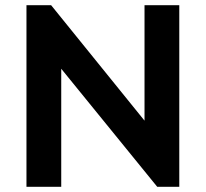

<svg xmlns="http://www.w3.org/2000/svg" viewBox="-20 -720 793 740"><path d="M82 -700H177L537 -255V-700H671V0H586L216 -455V0H82Z"/></svg>

Font: Tilda Sans Bold
Style: Regular
Weight: 700
Designer: ParaType Ltd
Foundry: ParaType Ltd
Version: Version 1.009